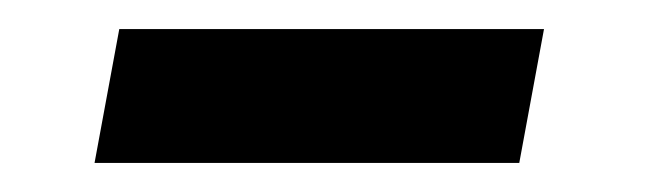

<svg xmlns="http://www.w3.org/2000/svg" viewBox="-20 -377 445 132"><path d="M62 -357H354L337 -265H45Z"/></svg>

Font: Cabin SemiBold
Style: Italic
Weight: 600
Italic angle: -7°
Designer: Pablo Impallari
Foundry: Pablo Impallari. http://www.impallari.com Igino Marini. http://www.ikern.com
Version: Version 2.200